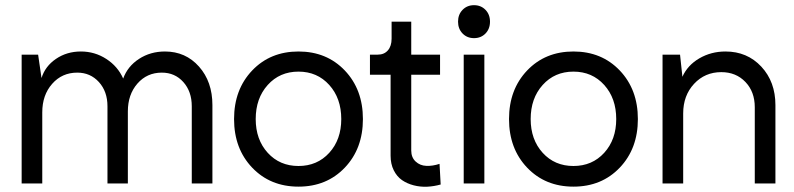

<svg xmlns="http://www.w3.org/2000/svg" viewBox="-20 -712 3081 745"><path d="M64 0V-500H127.9L141.1 -409.2Q155.3 -455.1 197.3 -483.6Q239.3 -512.2 293.9 -512.2Q347.7 -512.2 392.3 -483.4Q437 -454.6 458 -407.2Q475.1 -454.6 519.3 -483.4Q563.5 -512.2 620.1 -512.2Q700.2 -512.2 752.2 -453.6Q804.2 -395 804.2 -304.2V0H724.1V-299.8Q724.1 -356.9 691.4 -393.6Q658.7 -430.2 607.9 -430.2Q550.3 -430.2 513.2 -387.7Q476.1 -345.2 476.1 -279.8V0H397V-299.8Q397 -356.9 363.8 -393.6Q330.6 -430.2 279.8 -430.2Q220.7 -430.2 182.4 -386.7Q144 -343.3 144 -275.9V0Z M1317.9 -61.5Q1247.6 12.2 1138.2 12.2Q1028.8 12.2 958.5 -61.5Q888.2 -135.3 888.2 -250Q888.2 -364.7 958.5 -438.5Q1028.8 -512.2 1138.2 -512.2Q1247.6 -512.2 1317.9 -438.5Q1388.2 -364.7 1388.2 -250Q1388.2 -135.3 1317.9 -61.5ZM1304.2 -250Q1304.2 -330.6 1257.6 -382.3Q1210.9 -434.1 1138.2 -434.1Q1065.4 -434.1 1018.8 -382.3Q972.2 -330.6 972.2 -250Q972.2 -170.4 1018.8 -119.1Q1065.4 -67.9 1138.2 -67.9Q1210.9 -67.9 1257.6 -119.1Q1304.2 -170.4 1304.2 -250Z M1689.9 3.9Q1664.1 11.2 1637.5 12.5Q1610.8 13.7 1585.2 7.1Q1559.6 0.5 1539.8 -13.2Q1520 -26.9 1507.8 -51.3Q1495.6 -75.7 1495.6 -107.9V-421.9H1415.5V-500H1445.8Q1470.7 -500 1485.1 -516.6Q1499.5 -533.2 1499.5 -562V-627.9H1575.7V-500H1687.5V-421.9H1575.7V-127.9Q1575.7 -101.1 1592.8 -85.2Q1609.9 -69.3 1634.3 -68.4Q1658.7 -67.4 1685.5 -76.2Z M1779.3 -500H1859.4V0H1779.3ZM1863.8 -582Q1846.2 -564 1819.3 -564Q1792.5 -564 1774.9 -582Q1757.3 -600.1 1757.3 -627.9Q1757.3 -655.8 1774.9 -673.8Q1792.5 -691.9 1819.3 -691.9Q1846.2 -691.9 1863.8 -673.8Q1881.3 -655.8 1881.3 -627.9Q1881.3 -600.1 1863.8 -582Z M2384.8 -61.5Q2314.5 12.2 2205.1 12.2Q2095.7 12.2 2025.4 -61.5Q1955.1 -135.3 1955.1 -250Q1955.1 -364.7 2025.4 -438.5Q2095.7 -512.2 2205.1 -512.2Q2314.5 -512.2 2384.8 -438.5Q2455.1 -364.7 2455.1 -250Q2455.1 -135.3 2384.8 -61.5ZM2371.1 -250Q2371.1 -330.6 2324.5 -382.3Q2277.8 -434.1 2205.1 -434.1Q2132.3 -434.1 2085.7 -382.3Q2039.1 -330.6 2039.1 -250Q2039.1 -170.4 2085.7 -119.1Q2132.3 -67.9 2205.1 -67.9Q2277.8 -67.9 2324.5 -119.1Q2371.1 -170.4 2371.1 -250Z M2550.8 0V-500H2618.7L2627.9 -414.1Q2647.9 -459 2693.6 -485.6Q2739.3 -512.2 2794.9 -512.2Q2879.4 -512.2 2934.1 -453.4Q2988.8 -394.5 2988.8 -304.2V0H2908.7V-295.9Q2908.7 -356 2872.3 -394Q2835.9 -432.1 2778.8 -432.1Q2715.3 -432.1 2673.1 -386.7Q2630.9 -341.3 2630.9 -272V0Z"/></svg>

Font: Apfel Grotezk
Style: Regular
Weight: 400
Designer: Luigi Gorlero
Foundry: © 2023, Luigi Gorlero & Collletttivo
Version: Version 2.000;Glyphs 3.2 (3217)